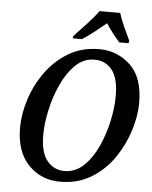

<svg xmlns="http://www.w3.org/2000/svg" viewBox="-61 -982 828 1043"><g transform="rotate(5 352.5 -460.0)"><path d="M306 11Q402 11 475.5 -34Q549 -79 598 -150.5Q647 -222 672 -302.5Q697 -383 697 -453Q697 -592 625.5 -658.5Q554 -725 457 -725Q361 -725 288 -681Q215 -637 165 -567Q115 -497 89.5 -416.5Q64 -336 64 -263Q64 -132 133 -60.5Q202 11 306 11ZM324 -49Q268 -49 230.5 -93Q193 -137 193 -236Q193 -294 208.5 -367.5Q224 -441 255 -509.5Q286 -578 331 -622Q376 -666 436 -666Q495 -666 531 -621Q567 -576 567 -478Q567 -418 551.5 -344.5Q536 -271 505.5 -203.5Q475 -136 429.5 -92.5Q384 -49 324 -49ZM306 -771H357Q391 -793 420.5 -816.5Q450 -840 486 -869Q519 -817 561 -771H611L614 -784Q601 -811 581 -855Q561 -899 552 -931H439Q415 -897 374 -853Q333 -809 309 -784Z"/></g></svg>

Font: Noto Serif SemiCondensed Semi
Style: Italic
Weight: 600
Width: 4
Italic angle: -12°
Designer: Monotype Design Team
Foundry: Monotype Imaging Inc.
Version: Version 1.901